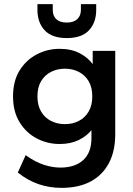

<svg xmlns="http://www.w3.org/2000/svg" viewBox="-20 -716 644 928"><path d="M278 192Q218 192 166 174Q114 156 66 118L104 34Q150 67 192 80.5Q234 94 272 94Q342 94 382 58Q422 22 422 -49V-87Q399 -58 360 -39Q321 -20 268 -20Q209 -20 157.5 -47Q106 -74 74.5 -125.5Q43 -177 43 -250Q43 -324 74.5 -375Q106 -426 157.5 -453Q209 -480 268 -480Q325 -480 365.5 -458.5Q406 -437 428 -406V-470H537V-68Q537 16 505.5 74Q474 132 416.5 162Q359 192 278 192ZM294 -116Q331 -116 361 -131.5Q391 -147 408.5 -177Q426 -207 426 -250Q426 -294 408.5 -323.5Q391 -353 361 -368.5Q331 -384 294 -384Q257 -384 226.5 -368.5Q196 -353 178.5 -323.5Q161 -294 161 -250Q161 -207 178.5 -177Q196 -147 226.5 -131.5Q257 -116 294 -116ZM303 -532Q231 -532 196 -569.5Q161 -607 161 -668V-696H235V-668Q235 -639 252.5 -623Q270 -607 303 -607Q336 -607 353.5 -623.5Q371 -640 371 -668V-696H445V-668Q445 -607 410 -569.5Q375 -532 303 -532Z"/></svg>

Font: Gantari SemiBold
Style: Regular
Weight: 600
Designer: Anugrah Pasau
Foundry: Lafontype
Version: Version 1.000; ttfautohint (v1.8.3)